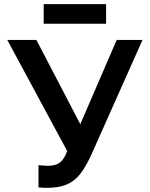

<svg xmlns="http://www.w3.org/2000/svg" viewBox="-20 -892 720 923"><path d="M165 9V-98Q169 -98 181.5 -96.5Q194 -95 205 -95Q233 -95 250 -101Q267 -107 279.5 -122Q292 -137 303 -166L15 -700H155L366 -295L541 -700H665L419 -148Q392 -89 365 -55Q338 -21 300.5 -5Q263 11 205 11Q187 11 165 9ZM190 -872H490V-778H190Z"/></svg>

Font: .
Style: 
Weight: 500
Designer: A.Korolkova, Vitaly Kuzmin
Foundry: ParaType Ltd
Version: Version 1.000; Glyphs 3.2, build 3192.0